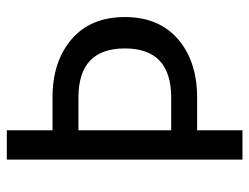

<svg xmlns="http://www.w3.org/2000/svg" viewBox="-104 -627 731 563"><g transform="rotate(-90 261.5 -345.5)"><path d="M75 0V-691H161V-557H257Q363 -557 428 -501Q493 -445 493 -345Q493 -245 428 -189Q363 -133 257 -133H161V0ZM161 -209H257Q401 -209 401 -345Q401 -481 257 -481H161Z"/></g></svg>

Font: Average Sans
Style: Regular
Weight: 400
Designer: Eduardo Rodriguez Tunni
Foundry: Eduardo Rodriguez Tunni
Version: Version 1.001